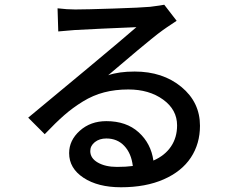

<svg xmlns="http://www.w3.org/2000/svg" viewBox="-20 -748 996 811"><path d="M474.1 -43Q513.2 -43 541 -46.9Q534.7 -100.1 505.1 -131.6Q475.6 -163.1 429.2 -163.1Q399.9 -163.1 380.6 -147.7Q361.3 -132.3 361.3 -109.9Q361.3 -79.6 393.3 -61.3Q425.3 -43 474.1 -43ZM673.8 -728 726.1 -660.2Q677.2 -627.9 667 -620.1Q650.4 -608.4 618.9 -582.8Q587.4 -557.1 560.5 -534.7Q533.7 -512.2 492.9 -477.5Q452.1 -442.9 437 -430.2Q481.9 -445.8 548.8 -445.8Q667.5 -445.8 746.1 -380.9Q824.7 -315.9 824.7 -216.8Q824.7 -140.6 786.1 -82.3Q747.6 -23.9 671.6 9.5Q595.7 43 491.2 43Q393.6 43 332.8 2.9Q272 -37.1 272 -101.1Q272 -155.3 317.1 -195.8Q362.3 -236.3 429.2 -236.3Q513.7 -236.3 565.7 -189.2Q617.7 -142.1 627.9 -69.8Q676.3 -90.8 702.1 -128.9Q728 -167 728 -218.3Q728 -284.7 668.9 -327.4Q609.9 -370.1 522 -370.1Q466.8 -370.1 419.9 -357.9Q373 -345.7 329.8 -319.1Q286.6 -292.5 251 -261.2Q215.3 -230 168.9 -181.2L99.1 -251Q291.5 -410.2 347.2 -457Q505.4 -588.9 556.2 -633.3Q391.1 -626.5 294.9 -621.1L226.1 -615.2L223.1 -712.9Q263.2 -708 297.9 -708Q341.3 -708 459.7 -711.9Q578.1 -715.8 613.8 -719.2Q663.6 -725.6 673.8 -728Z"/></svg>

Font: Karasuma Gothic
Style: Regular
Weight: 500
Designer: Rasmus Andersson / Ryoko Nishizuka
Foundry: Genbu
Version: Version 1.00